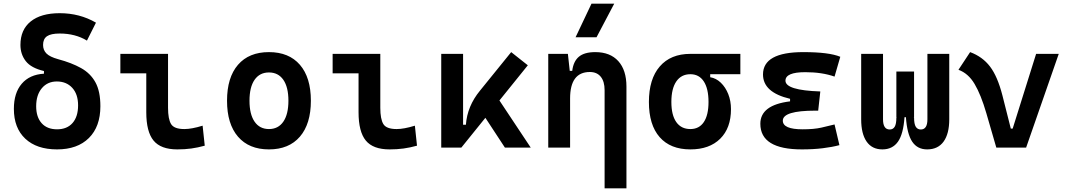

<svg xmlns="http://www.w3.org/2000/svg" viewBox="-20 -815 5899 1060"><path d="M294.9 9.8Q182.6 9.8 119.6 -49.3Q56.6 -108.4 56.6 -213.9Q56.6 -301.8 99.9 -352.5Q143.1 -403.3 222.7 -408.2V-422.9Q151.9 -439.5 122.3 -477.5Q92.8 -515.6 92.8 -566.9Q92.8 -650.9 149.4 -696.5Q206.1 -742.2 309.6 -742.2Q419.9 -742.2 509.8 -689.9L460 -590.8Q396 -629.9 309.6 -629.9Q261.2 -629.9 239.5 -615Q217.8 -600.1 217.8 -566.9Q217.8 -538.6 236.3 -519.8Q254.9 -501 300.8 -488.3Q375.5 -468.3 427.5 -439.2Q479.5 -410.2 506.8 -360.6Q534.2 -311 534.2 -228.5Q534.2 -116.2 470.9 -53.2Q407.7 9.8 294.9 9.8ZM294.9 -101.1Q350.1 -101.1 380.6 -136Q411.1 -170.9 411.1 -233.4Q411.1 -294.9 378.9 -330.1Q346.7 -365.2 293.5 -365.2Q242.2 -365.2 210.9 -327.9Q179.7 -290.5 179.7 -228.5Q179.7 -168.5 210 -134.8Q240.2 -101.1 294.9 -101.1Z M959 9.8Q867.7 9.8 827.6 -39.1Q787.6 -87.9 787.6 -195.3V-410.2H644.5V-517.6H907.7V-219.7Q907.7 -158.2 924.3 -130.4Q940.9 -102.5 998 -102.5Q1038.1 -102.5 1098.6 -121.1L1110.4 -10.7Q1071.8 0 1035.9 4.9Q1000 9.8 959 9.8Z M1464.8 9.8Q1354.5 9.8 1293.9 -60.5Q1233.4 -130.9 1233.4 -258.8Q1233.4 -387.2 1293.9 -457.3Q1354.5 -527.3 1464.8 -527.3Q1575.2 -527.3 1635.7 -457.3Q1696.3 -387.2 1696.3 -258.8Q1696.3 -130.9 1635.7 -60.5Q1575.2 9.8 1464.8 9.8ZM1464.8 -102.5Q1516.1 -102.5 1544.2 -143.3Q1572.3 -184.1 1572.3 -258.8Q1572.3 -334 1544.2 -374.5Q1516.1 -415 1464.8 -415Q1413.6 -415 1385.5 -374.5Q1357.4 -334 1357.4 -258.8Q1357.4 -184.1 1385.5 -143.3Q1413.6 -102.5 1464.8 -102.5Z M2130.9 9.8Q2039.6 9.8 1999.5 -39.1Q1959.5 -87.9 1959.5 -195.3V-410.2H1816.4V-517.6H2079.6V-219.7Q2079.6 -158.2 2096.2 -130.4Q2112.8 -102.5 2169.9 -102.5Q2210 -102.5 2270.5 -121.1L2282.2 -10.7Q2243.7 0 2207.8 4.9Q2171.9 9.8 2130.9 9.8Z M2416 0V-517.6H2536.6V-126.5H2552.2Q2559.6 -229 2629.9 -314.5L2802.2 -527.3L2894 -454.6L2737.3 -260.3L2910.2 0H2767.6L2659.7 -164.6L2526.9 0Z M3317.9 224.6V-317.4Q3317.9 -365.2 3296.6 -391.4Q3275.4 -417.5 3236.3 -417.5Q3127.4 -417.5 3127.4 -271.5V0H3006.8V-517.6H3115.2L3125.5 -423.8H3139.2Q3145.5 -476.1 3175.8 -501.7Q3206.1 -527.3 3266.6 -527.3Q3348.6 -527.3 3393.6 -477.5Q3438.5 -427.7 3438.5 -336.9V224.6ZM3157.7 -609.4 3245.6 -794.9H3371.1L3273.4 -609.4Z M3791.5 9.8Q3681.2 9.8 3621.8 -57.9Q3562.5 -125.5 3562.5 -252Q3562.5 -378.9 3622.6 -448.2Q3682.6 -517.6 3791.5 -517.6H4067.4V-405.3H3900.9V-388.7Q3933.6 -383.3 3959.5 -358.4Q3985.4 -333.5 4000.5 -295.7Q4015.6 -257.8 4015.6 -212.4Q4015.6 -107.9 3956.1 -49.1Q3896.5 9.8 3791.5 9.8ZM3791.5 -102.5Q3839.8 -102.5 3865.7 -141.1Q3891.6 -179.7 3891.6 -252Q3891.6 -325.7 3865.5 -365.5Q3839.4 -405.3 3791.5 -405.3Q3741.2 -405.3 3713.9 -365.5Q3686.5 -325.7 3686.5 -252Q3686.5 -179.7 3713.6 -141.1Q3740.7 -102.5 3791.5 -102.5Z M4407.2 9.8Q4177.7 9.8 4177.7 -131.8Q4177.7 -235.4 4341.8 -255.4V-269.5Q4192.4 -304.7 4192.4 -403.8Q4192.4 -527.3 4415 -527.3Q4557.1 -527.3 4619.1 -501.5L4587.4 -392.1Q4518.6 -416.5 4425.8 -416.5Q4316.4 -416.5 4316.4 -369.6Q4316.4 -316.4 4508.8 -310.1L4497.1 -204.1H4481.4Q4301.8 -204.1 4301.8 -148.9Q4301.8 -101.1 4411.1 -101.1Q4473.6 -101.1 4514.4 -110.4Q4555.2 -119.6 4587.4 -127.9L4614.3 -13.7Q4574.2 -2.9 4522 3.4Q4469.7 9.8 4407.2 9.8Z M5098.6 9.8Q5044.9 9.8 5016.4 -32.5Q4987.8 -74.7 4981.4 -168H4973.6Q4967.3 -74.7 4937.3 -32.5Q4907.2 9.8 4851.6 9.8Q4794.4 9.8 4764.4 -33.4Q4734.4 -76.7 4734.4 -156.2V-517.6H4855V-156.2Q4855 -100.1 4892.1 -100.1Q4910.2 -100.1 4919.4 -115.2Q4928.7 -130.4 4928.7 -166L4930.7 -168H4928.7V-419.9H5026.4V-168H5024.4L5026.4 -166Q5026.4 -130.4 5035.9 -115.2Q5045.4 -100.1 5063.5 -100.1Q5100.1 -100.1 5100.1 -156.2V-517.6H5220.7V-156.2Q5220.7 -76.7 5189.5 -33.4Q5158.2 9.8 5098.6 9.8Z M5480.5 0 5425.3 -190.4Q5395.5 -292.5 5360.6 -351.3Q5325.7 -410.2 5271.5 -429.7L5335.9 -527.3Q5404.3 -502 5445.8 -447.5Q5487.3 -393.1 5514.2 -288.1L5560.5 -105H5570.8L5700.2 -517.6H5825.2L5645 0Z"/></svg>

Font: Cascadia Code SemiBold
Style: Regular
Weight: 600
Monospace: yes
Designer: Aaron Bell
Foundry: Saja Typeworks
Version: Version 2404.023; ttfautohint (v1.8.4)